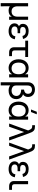

<svg xmlns="http://www.w3.org/2000/svg" viewBox="2179 -3007 1068 5466"><g transform="rotate(90 2713.0 -274.0)"><path d="M544 -540V0H454.5V-78Q445 -59.5 430.8 -42.5Q416.5 -25.5 396 -12.8Q375.5 0 348.5 7.5Q321.5 15 286.5 15Q249 15 217.2 6.8Q185.5 -1.5 159 -19L159.5 240H69.5V-540H159.5V-230Q161 -188.5 172 -158.2Q183 -128 201.8 -108.2Q220.5 -88.5 247 -79Q273.5 -69.5 305.5 -69.5Q339 -69.5 366.5 -79.8Q394 -90 413.5 -111.2Q433 -132.5 443.8 -165.5Q454.5 -198.5 454.5 -243.5V-540Z M864.5 15Q911.5 15 951 4.5Q990.5 -6 1020.5 -27.8Q1050.5 -49.5 1070.3 -83Q1090 -116.5 1098 -162L1013 -177.5Q1004.5 -120.5 967.3 -92.5Q930 -64.5 867 -64.5Q801.5 -64.5 767.3 -89Q733 -113.5 733 -156Q733 -179 741.3 -195Q749.5 -211 764 -221.2Q778.5 -231.5 798.5 -236Q818.5 -240.5 842 -240.5H925V-314H842Q796.5 -314 771.8 -332.5Q747 -351 747 -386Q747 -429 777.5 -452.2Q808 -475.5 867 -475.5Q897.5 -475.5 920.8 -469Q944 -462.5 960.5 -450.2Q977 -438 987.8 -420Q998.5 -402 1004 -379.5L1089 -395Q1078 -440 1056.3 -470.8Q1034.5 -501.5 1004.8 -520.2Q975 -539 939.5 -547Q904 -555 865 -555Q816 -555 777.8 -543.8Q739.5 -532.5 713 -511.2Q686.5 -490 672.8 -459.8Q659 -429.5 659 -391Q659 -349.5 677 -322Q695 -294.5 729.5 -279.5Q711.5 -274 696 -262.5Q680.5 -251 669 -235Q657.5 -219 651 -198.8Q644.5 -178.5 644.5 -155Q644.5 -117.5 659.3 -86.2Q674 -55 702.3 -32.5Q730.5 -10 771.5 2.5Q812.5 15 864.5 15Z M1137.5 -540H1602.5V-459H1414.5V-161.5Q1414.5 -118.5 1433 -99.8Q1451.5 -81 1494 -81H1577.5V0H1473Q1438.5 0 1411.2 -9.5Q1384 -19 1364.8 -37Q1345.5 -55 1335.5 -81Q1325.5 -107 1325.5 -140V-459H1137.5Z M2182.5 -540V0H2093.5V-84.5Q2067.5 -37.5 2023.2 -11.2Q1979 15 1913 15Q1857 15 1811.5 -6Q1766 -27 1734 -64.8Q1702 -102.5 1684.8 -154.8Q1667.5 -207 1667.5 -269.5Q1667.5 -333 1685 -385.5Q1702.5 -438 1734.5 -475.8Q1766.5 -513.5 1812 -534.2Q1857.5 -555 1913 -555Q1979 -555 2023.2 -528.5Q2067.5 -502 2093.5 -455.5V-540ZM1928 -470.5Q1886 -470.5 1855 -455.8Q1824 -441 1803.2 -414.5Q1782.5 -388 1772.2 -351Q1762 -314 1762 -269.5Q1762 -224 1772.5 -187Q1783 -150 1803.8 -124Q1824.5 -98 1855.5 -83.8Q1886.5 -69.5 1928 -69.5Q1970.5 -69.5 2001.5 -84.2Q2032.5 -99 2053 -125.2Q2073.5 -151.5 2083.5 -188.5Q2093.5 -225.5 2093.5 -269.5Q2093.5 -315.5 2083 -352.5Q2072.5 -389.5 2051.8 -415.8Q2031 -442 2000 -456.2Q1969 -470.5 1928 -470.5Z M2322 -540Q2322 -578.5 2333 -611Q2346.5 -651 2374.8 -679Q2403 -707 2442.8 -721Q2482.5 -735 2529 -735Q2591 -735 2639.2 -710.8Q2687.5 -686.5 2714.2 -642Q2741 -597.5 2741 -539Q2741 -490 2721.2 -452.2Q2701.5 -414.5 2663 -395.5Q2699.5 -386.5 2731.2 -361.5Q2763 -336.5 2782.8 -296Q2802.5 -255.5 2802.5 -202.5Q2802.5 -137 2773 -88Q2743.5 -39 2688.2 -12Q2633 15 2557.5 15Q2512 15 2475 3.2Q2438 -8.5 2411 -30.5V240H2322ZM2561.5 -69.5Q2605.5 -69.5 2639.8 -86.5Q2674 -103.5 2693 -134.8Q2712 -166 2712 -206.5Q2712 -250 2690 -280.2Q2668 -310.5 2627.5 -326.2Q2587 -342 2531.5 -343V-423Q2586 -429 2618 -457.8Q2650 -486.5 2650 -538Q2650 -573 2634.8 -598.5Q2619.5 -624 2592.5 -637.2Q2565.5 -650.5 2531 -650.5Q2494.5 -650.5 2465.8 -634.8Q2437 -619 2424.5 -586Q2413 -557 2413 -507V-214.5Q2413 -173.5 2420.5 -149.5Q2428.5 -124.5 2449.8 -106.5Q2471 -88.5 2500.5 -79Q2530 -69.5 2561.5 -69.5Z M3169 -622.5H3096.5L3162 -787.5H3234.5ZM3387 -540V0H3298V-84.5Q3272 -37.5 3227.8 -11.2Q3183.5 15 3117.5 15Q3061.5 15 3016 -6Q2970.5 -27 2938.5 -64.8Q2906.5 -102.5 2889.2 -154.8Q2872 -207 2872 -269.5Q2872 -333 2889.5 -385.5Q2907 -438 2939 -475.8Q2971 -513.5 3016.5 -534.2Q3062 -555 3117.5 -555Q3183.5 -555 3227.8 -528.5Q3272 -502 3298 -455.5V-540ZM3132.5 -470.5Q3090.5 -470.5 3059.5 -455.8Q3028.5 -441 3007.8 -414.5Q2987 -388 2976.8 -351Q2966.5 -314 2966.5 -269.5Q2966.5 -224 2977 -187Q2987.5 -150 3008.2 -124Q3029 -98 3060 -83.8Q3091 -69.5 3132.5 -69.5Q3175 -69.5 3206 -84.2Q3237 -99 3257.5 -125.2Q3278 -151.5 3288 -188.5Q3298 -225.5 3298 -269.5Q3298 -315.5 3287.5 -352.5Q3277 -389.5 3256.2 -415.8Q3235.5 -442 3204.5 -456.2Q3173.5 -470.5 3132.5 -470.5Z M3693 -540Q3690.5 -547.5 3687.8 -554.2Q3685 -561 3682.5 -567.5Q3668 -602.5 3655 -620.2Q3642 -638 3621.8 -647.2Q3601.5 -656.5 3569 -656.5H3543.5V-735H3578Q3619 -735 3644.5 -729Q3679 -721.5 3702.8 -698.5Q3726.5 -675.5 3742 -644.5Q3757.5 -613.5 3775.5 -564Q3777.5 -558.5 3779.8 -552.2Q3782 -546 3784 -540L3980 0H3889.5L3738.5 -426.5L3587 0H3497Z M4236 -540Q4233.5 -547.5 4230.8 -554.2Q4228 -561 4225.5 -567.5Q4211 -602.5 4198 -620.2Q4185 -638 4164.8 -647.2Q4144.5 -656.5 4112 -656.5H4086.5V-735H4121Q4162 -735 4187.5 -729Q4222 -721.5 4245.8 -698.5Q4269.5 -675.5 4285 -644.5Q4300.5 -613.5 4318.5 -564Q4320.5 -558.5 4322.8 -552.2Q4325 -546 4327 -540L4523 0H4432.5L4281.5 -426.5L4130 0H4040Z M4793.5 15Q4840.5 15 4880 4.5Q4919.5 -6 4949.5 -27.8Q4979.5 -49.5 4999.3 -83Q5019 -116.5 5027 -162L4942 -177.5Q4933.5 -120.5 4896.3 -92.5Q4859 -64.5 4796 -64.5Q4730.5 -64.5 4696.3 -89Q4662 -113.5 4662 -156Q4662 -179 4670.3 -195Q4678.5 -211 4693 -221.2Q4707.5 -231.5 4727.5 -236Q4747.5 -240.5 4771 -240.5H4854V-314H4771Q4725.5 -314 4700.8 -332.5Q4676 -351 4676 -386Q4676 -429 4706.5 -452.2Q4737 -475.5 4796 -475.5Q4826.5 -475.5 4849.8 -469Q4873 -462.5 4889.5 -450.2Q4906 -438 4916.8 -420Q4927.5 -402 4933 -379.5L5018 -395Q5007 -440 4985.3 -470.8Q4963.5 -501.5 4933.8 -520.2Q4904 -539 4868.5 -547Q4833 -555 4794 -555Q4745 -555 4706.8 -543.8Q4668.5 -532.5 4642 -511.2Q4615.5 -490 4601.8 -459.8Q4588 -429.5 4588 -391Q4588 -349.5 4606 -322Q4624 -294.5 4658.5 -279.5Q4640.5 -274 4625 -262.5Q4609.5 -251 4598 -235Q4586.5 -219 4580 -198.8Q4573.5 -178.5 4573.5 -155Q4573.5 -117.5 4588.3 -86.2Q4603 -55 4631.3 -32.5Q4659.5 -10 4700.5 2.5Q4741.5 15 4793.5 15Z M5386 0H5281Q5246.5 0 5219.2 -9.5Q5192 -19 5173 -37Q5154 -55 5144 -81Q5134 -107 5134 -140V-539.5H5223V-161.5Q5223 -118.5 5241.2 -99.8Q5259.5 -81 5302.5 -81H5386Z"/></g></svg>

Font: Vela Sans Med
Style: Regular
Weight: 500
Designer: Principal design: Mikhail Sharanda - project Manrope.
Design modification: Ravid Balaliev
Foundry: Mikhail Sharanda
Version: Version 1.001